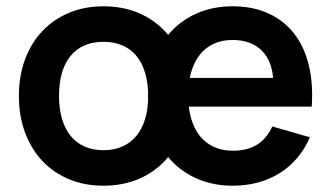

<svg xmlns="http://www.w3.org/2000/svg" viewBox="-20 -575 1053 610"><path d="M308.7 15Q369.4 15 419 -5.8Q468.5 -26.5 504 -64.2Q539.4 -101.9 558.8 -154.5Q578.2 -207 578.2 -270.2Q578.2 -333.1 558.8 -385.5Q539.5 -438 504.1 -475.7Q468.7 -513.4 419.1 -534.2Q369.6 -555 308.7 -555Q248.4 -555 198.9 -534.1Q149.3 -513.2 114.1 -475.7Q78.8 -438.2 59.4 -385.8Q40 -333.3 40 -270.2Q40 -207.2 59.3 -154.7Q78.7 -102.2 113.9 -64.4Q149.2 -26.6 198.7 -5.8Q248.2 15 308.7 15ZM308.7 -97.8Q274.9 -97.8 248.6 -109.5Q222.3 -121.2 204.3 -143.4Q186.3 -165.6 176.9 -197.7Q167.5 -229.8 167.5 -270.2Q167.5 -310.8 176.6 -342.7Q185.8 -374.7 203.7 -396.7Q221.6 -418.8 247.9 -430.5Q274.2 -442.2 308.7 -442.2Q342.9 -442.2 369.5 -430.5Q396 -418.9 414 -396.8Q431.9 -374.7 441.3 -342.6Q450.7 -310.6 450.7 -270.2Q450.7 -229.8 441.3 -198Q431.9 -166.2 413.8 -143.9Q395.7 -121.7 369.3 -109.8Q343 -97.8 308.7 -97.8ZM719.7 -96.2Q686.2 -96.2 659.9 -108.1Q633.6 -120 615.4 -142.5Q597.2 -165.1 587.5 -197.7Q577.8 -230.2 577.8 -271.5Q577.8 -313.1 587.4 -346Q597 -378.8 615.1 -401.5Q633.2 -424.2 659.4 -436.1Q685.7 -448 719 -448Q778.7 -448 812.6 -413.3Q846.6 -378.6 848.2 -315.9L848.6 -236.3H970.4Q975.4 -309.3 961 -368.3Q946.6 -427.2 914.2 -468.6Q881.9 -510 832.6 -532.5Q783.3 -555 719 -555Q659.4 -555 609.9 -534.5Q560.4 -513.9 525.1 -476.5Q489.8 -439.2 470 -386.6Q450.3 -334 450.3 -270Q450.3 -206.9 469.8 -154.3Q489.2 -101.8 524.6 -64.2Q560.1 -26.6 609.7 -5.8Q659.2 15 719.7 15Q762.4 15 800.2 4.7Q838 -5.7 869.3 -25.4Q900.6 -45.1 924.7 -73.7Q948.8 -102.3 964.5 -139L845.1 -173.2Q827.5 -134.5 796.7 -115.3Q765.9 -96.2 719.7 -96.2ZM946.4 -327.5H555.1L552 -236.3H970.4Z"/></svg>

Font: Vela Sans GX ExtLt
Style: Regular
Weight: 200
Designer: Principal design: Mikhail Sharanda - project Manrope.
Design modification: Ravid Balaliev
Foundry: Mikhail Sharanda
Version: Version 1.001